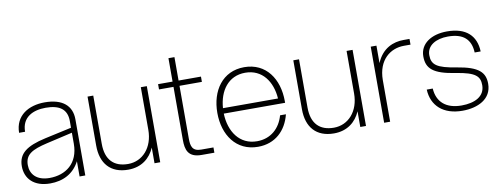

<svg xmlns="http://www.w3.org/2000/svg" viewBox="-59 -980 3365 1292"><g transform="rotate(-10 1624.0 -334.0)"><path d="M400 0H439V-384C439 -476 377 -532 255 -532C145 -532 51 -478 50 -360H91C91 -460 169 -495 255 -495C350 -495 400 -459 400 -379V-333L217 -293C86 -264 29 -221 29 -135C29 -50 87 12 198 12C284 12 358 -23 400 -104ZM70 -136C70 -208 119 -234 222 -258L400 -299V-224C400 -89 310 -25 200 -25C112 -25 70 -73 70 -136Z M585 -190V-520H546V-185C546 -63 610 12 731 12C823 12 882 -38 912 -107V0H951V-520H910V-229C910 -108 836 -26 737 -26C640 -26 585 -81 585 -190Z M1127 -680V-520H1028V-484H1127V-121C1127 -55 1141 0 1234 0H1321V-36H1237C1177 -36 1168 -72 1168 -123V-484H1321V-520H1168V-680Z M1618 12C1736 12 1813 -63 1840 -171H1800C1776 -85 1712 -26 1618 -26C1498 -26 1433 -125 1429 -248H1848V-260C1848 -411 1767 -532 1618 -532C1469 -532 1387 -411 1387 -260C1387 -109 1469 12 1618 12ZM1430 -285C1438 -402 1502 -494 1618 -494C1734 -494 1798 -402 1806 -285Z M1991 -190V-520H1952V-185C1952 -63 2016 12 2137 12C2229 12 2288 -38 2318 -107V0H2357V-520H2316V-229C2316 -108 2242 -26 2143 -26C2046 -26 1991 -81 1991 -190Z M2481 0H2522V-285C2523 -423 2610 -487 2702 -487H2747V-526H2706C2637 -526 2560 -497 2520 -401V-520H2481Z M3015 12C3119 12 3216 -32 3216 -137C3216 -214 3176 -258 3027 -282C2894 -303 2859 -329 2859 -395C2859 -461 2922 -497 3004 -497C3109 -497 3159 -450 3163 -360H3204C3200 -467 3135 -532 3004 -532C2897 -532 2818 -481 2818 -394C2818 -310 2863 -269 3014 -246C3149 -225 3175 -194 3175 -135C3175 -57 3104 -24 3015 -24C2909 -24 2849 -77 2843 -170H2802C2807 -59 2884 12 3015 12Z"/></g></svg>

Font: Aspekta 150
Style: Regular
Weight: 150
Designer: Ivo Dolenc
Version: Version 2.000